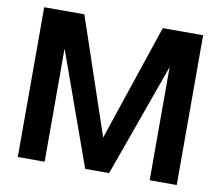

<svg xmlns="http://www.w3.org/2000/svg" viewBox="-79 -815 1045 909"><g transform="rotate(10 443.5 -360.0)"><path d="M386 0H501L696 -544V0H826V-720H632L444 -161L255 -720H62V0H191V-544Z"/></g></svg>

Font: Aspekta 600
Style: Regular
Weight: 600
Designer: Ivo Dolenc
Version: Version 2.100